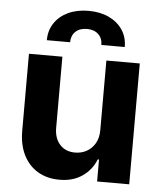

<svg xmlns="http://www.w3.org/2000/svg" viewBox="-54 -809 730 864"><g transform="rotate(5 311.0 -377.5)"><path d="M410.4 -232V-545.9H561.3V0H416.2V-99.2H410.4Q392 -51.6 349.4 -22.1Q306.7 7.3 245.3 6.8Q190.5 6.8 148.9 -17.7Q107.3 -42.3 84 -88.3Q60.7 -134.4 60.7 -198V-545.9H211.7V-224.6Q211.7 -177 237.6 -148.8Q263.5 -120.6 306.6 -121.1Q333.8 -121.1 357.3 -133.6Q380.9 -146.1 395.6 -170.8Q410.4 -195.6 410.4 -232ZM135.5 -613.7Q135.5 -657.9 157.8 -691.2Q180 -724.4 219.6 -743.1Q259.3 -761.7 311.5 -761.7Q364 -761.7 403.5 -743.1Q443.1 -724.4 465.3 -691.2Q487.5 -657.9 487.5 -613.7H381.8Q381.8 -643.9 362.8 -661.9Q343.8 -679.9 311.5 -679.9Q278.7 -679.9 259.7 -661.9Q240.6 -643.9 240.6 -613.7Z"/></g></svg>

Font: Inter
Style: Regular
Weight: 400
Designer: Rasmus Andersson
Foundry: rsms
Version: Version 4.000;git-8c9346024